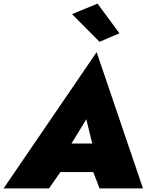

<svg xmlns="http://www.w3.org/2000/svg" viewBox="-56 -1041 833 1061"><path d="M187 -90H550L578 -248H215ZM421 -382 468 -189 443 -133 494 0H734L478 -753L-36 0H215L311 -138L303 -189ZM342 -963 494 -810 604 -857 483 -1021Z"/></svg>

Font: Jost Black
Style: Italic
Weight: 900
Italic angle: -5°
Version: Version 3.710